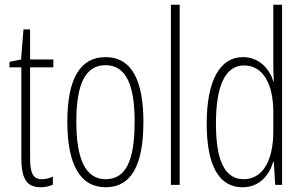

<svg xmlns="http://www.w3.org/2000/svg" viewBox="-20 -780 1279 810"><path d="M157 -24C117 -24 107 -53 107 -115V-496H205V-529H107V-656H79L69 -529L20 -519V-496H70V-116C70 -33 88 10 151 10C172 10 188 6 203 -1V-35C192 -29 174 -24 157 -24Z M585 -265C585 -437 538 -539 425 -539C316 -539 264 -444 264 -267C264 -84 319 10 426 10C533 10 585 -82 585 -265ZM302 -267C302 -421 338 -505 425 -505C515 -505 548 -416 548 -266C548 -101 510 -24 426 -24C341 -24 302 -108 302 -267Z M738 0V-760H701V0Z M1003 10C1078 10 1117 -45 1133 -98H1135L1141 0H1170V-760H1133V-506C1133 -484 1134 -463 1135 -437H1133C1118 -487 1075 -539 1005 -539C908 -539 852 -441 852 -258C852 -83 903 10 1003 10ZM1008 -24C925 -24 891 -109 891 -258C891 -420 931 -504 1010 -504C1088 -504 1133 -428 1133 -307V-226C1133 -102 1088 -24 1008 -24Z"/></svg>

Font: Noto Sans Myanmar ExtraCondensed ExtraLight
Style: Regular
Weight: 200
Width: 2
Designer: Monotype Design Team
Foundry: Monotype Imaging Inc.
Version: Version 2.107